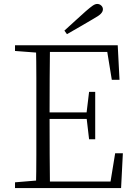

<svg xmlns="http://www.w3.org/2000/svg" viewBox="-20 -952 686 972"><path d="M306 -797Q335 -823 362 -848Q389 -873 414 -895Q437 -915 449.5 -923.5Q462 -932 472 -932Q484 -932 492.5 -924Q501 -916 501 -905Q501 -893 490 -882Q479 -871 450 -855Q418 -836 385 -817Q352 -798 319 -779ZM56 0V-29L188 -40H198V0ZM162 0Q164 -83 164 -166Q164 -249 164 -333V-390Q164 -474 164 -557.5Q164 -641 162 -723H233Q232 -641 231.5 -556Q231 -471 231 -377V-357Q231 -255 231.5 -169Q232 -83 233 0ZM198 0V-33H569L536 -11L563 -176H602L593 0ZM198 -350V-383H436V-350ZM431 -247 418 -358V-379L431 -487H462V-247ZM56 -694V-723H198V-684H188ZM546 -548 519 -714 553 -689H198V-723H576L585 -548Z"/></svg>

Font: Noto Serif KR ExtraLight
Style: Regular
Weight: 200
Designer: Ryoko NISHIZUKA 西塚涼子 (kana & ideographs); Frank Grießhammer (Latin, Greek & Cyrillic); Wenlong ZHANG 张文龙 (bopomofo); San
Foundry: Adobe
Version: Version 2.002-H1;hotconv 1.1.0;makeotfexe 2.6.0